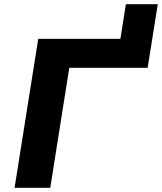

<svg xmlns="http://www.w3.org/2000/svg" viewBox="-20 -889 767 909"><path d="M49 0 161 -705H550L576 -869H727L679 -568H308L218 0Z"/></svg>

Font: Nunito Sans 10pt SemiExpanded ExtraBold
Style: Italic
Weight: 800
Width: 6
Italic angle: -9°
Designer: Vernon Adams
Foundry: Vernon Adams
Version: Version 3.101;gftools[0.9.27]